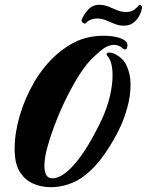

<svg xmlns="http://www.w3.org/2000/svg" viewBox="-20 -770 612 800"><path d="M192 10Q154 10 120.5 -4Q87 -18 66 -48.5Q45 -79 42 -126Q41 -132 41 -138Q41 -144 41 -150Q41 -216 62.5 -289Q84 -362 123 -428.5Q162 -495 215 -542Q259 -581 306 -601Q353 -621 414 -621Q444 -621 469.5 -614.5Q495 -608 506 -596Q511 -591 511 -581Q511 -575 508.5 -569.5Q506 -564 501 -564Q496 -564 491 -569Q474 -583 456 -583Q428 -583 399 -558.5Q370 -534 345 -506Q317 -472 288.5 -421.5Q260 -371 237 -320Q223 -289 206 -244.5Q189 -200 177 -155.5Q165 -111 165 -78Q165 -55 172.5 -41Q180 -27 199 -27Q240 -27 293.5 -89.5Q347 -152 404 -272Q427 -322 438 -369.5Q449 -417 449 -455Q449 -512 429 -535Q424 -542 424 -544Q424 -551 436 -551Q445 -551 454 -547Q493 -530 508.5 -494.5Q524 -459 524 -417Q524 -371 511 -324Q498 -277 483 -245Q457 -188 418 -131Q379 -74 332 -38Q303 -15 266 -2.5Q229 10 192 10ZM496 -663Q476 -663 457.5 -670.5Q439 -678 421.5 -685.5Q404 -693 384 -693Q372 -693 359.5 -688.5Q347 -684 340 -676Q337 -672 333 -672Q327 -672 323 -677.5Q319 -683 320 -687Q328 -708 346.5 -729Q365 -750 393 -750Q414 -750 432 -742.5Q450 -735 468 -727.5Q486 -720 507 -720Q526 -720 539 -729.5Q552 -739 558 -747Q560 -750 562 -750Q566 -750 569.5 -745.5Q573 -741 571 -734Q569 -720 560 -703.5Q551 -687 535.5 -675Q520 -663 496 -663Z"/></svg>

Font: Praise
Style: Regular
Weight: 400
Designer: Robert E. Leuschke
Foundry: Robert E. Leuschke
Version: Version 1.100; ttfautohint (v1.8.3)